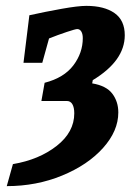

<svg xmlns="http://www.w3.org/2000/svg" viewBox="-20 -505 467 654"><path d="M383 -122Q383 -59 331 -1Q279 57 191.5 93Q104 129 3 129L24 54Q113 39 173 -8Q233 -55 233 -119Q233 -139 226.5 -150Q220 -161 208 -161H121L132 -223Q198 -240 230 -282.5Q262 -325 262 -375Q262 -389 257 -397.5Q252 -406 243 -406Q237 -406 207 -396Q177 -386 147 -374L124 -291H60L80 -453Q134 -465 190 -475Q246 -485 274 -485Q335 -485 370 -460.5Q405 -436 405 -385Q405 -298 296 -232L294 -221Q342 -213 362.5 -186Q383 -159 383 -122Z"/></svg>

Font: Grenze
Style: Bold Italic
Weight: 700
Italic angle: -10°
Designer: Renata Polastri
Foundry: Omnibus-Type
Version: Version 1.002; ttfautohint (v1.8)